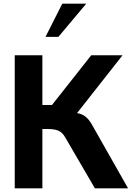

<svg xmlns="http://www.w3.org/2000/svg" viewBox="-20 -1022 715 1042"><path d="M210 0V-722H60V0ZM210 -322H230C290 -322 312 -313 333 -278L495 0H675L477 -349C456 -385 431 -404 398 -408L645 -722H475L262 -452H210ZM318 -1002 227 -822H297L448 -1002Z"/></svg>

Font: Perun
Style: Bold
Weight: 700
Foundry: Copyright (c) Stefan Peev, Context Ltd, 2016
Version: Version 1.089